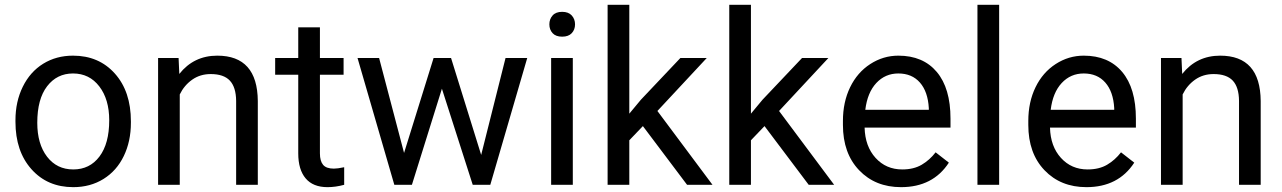

<svg xmlns="http://www.w3.org/2000/svg" viewBox="-20 -770 5341 800"><path d="M44.4 -269Q44.4 -346.7 75 -408.7Q105.5 -470.7 159.9 -504.4Q214.4 -538.1 284.2 -538.1Q392.1 -538.1 458.7 -463.4Q525.4 -388.7 525.4 -264.6V-258.3Q525.4 -181.2 495.8 -119.9Q466.3 -58.6 411.4 -24.4Q356.4 9.8 285.2 9.8Q177.7 9.8 111.1 -64.9Q44.4 -139.6 44.4 -262.7ZM135.3 -258.3Q135.3 -170.4 176 -117.2Q216.8 -64 285.2 -64Q354 -64 394.5 -117.9Q435.1 -171.9 435.1 -269Q435.1 -356 393.8 -409.9Q352.5 -463.9 284.2 -463.9Q217.3 -463.9 176.3 -410.6Q135.3 -357.4 135.3 -258.3Z M724.1 -528.3 727.1 -461.9Q787.6 -538.1 885.3 -538.1Q1052.7 -538.1 1054.2 -349.1V0H963.9V-349.6Q963.4 -406.7 937.7 -434.1Q912.1 -461.4 857.9 -461.4Q814 -461.4 780.8 -438Q747.6 -414.6 729 -376.5V0H638.7V-528.3Z M1313 -656.2V-528.3H1411.6V-458.5H1313V-130.9Q1313 -99.1 1326.2 -83.3Q1339.4 -67.4 1371.1 -67.4Q1386.7 -67.4 1414.1 -73.2V0Q1378.4 9.8 1344.7 9.8Q1284.2 9.8 1253.4 -26.9Q1222.7 -63.5 1222.7 -130.9V-458.5H1126.5V-528.3H1222.7V-656.2Z M1984.9 -124.5 2086.4 -528.3H2176.8L2022.9 0H1949.7L1821.3 -400.4L1696.3 0H1623L1469.7 -528.3H1559.6L1663.6 -132.8L1786.6 -528.3H1859.4Z M2366.7 0H2276.4V-528.3H2366.7ZM2269 -668.5Q2269 -690.4 2282.5 -705.6Q2295.9 -720.7 2322.3 -720.7Q2348.6 -720.7 2362.3 -705.6Q2376 -690.4 2376 -668.5Q2376 -646.5 2362.3 -631.8Q2348.6 -617.2 2322.3 -617.2Q2295.9 -617.2 2282.5 -631.8Q2269 -646.5 2269 -668.5Z M2658.7 -244.6 2602.1 -185.5V0H2511.7V-750H2602.1V-296.4L2650.4 -354.5L2814.9 -528.3H2924.8L2719.2 -307.6L2948.7 0H2842.8Z M3165.5 -244.6 3108.9 -185.5V0H3018.6V-750H3108.9V-296.4L3157.2 -354.5L3321.8 -528.3H3431.6L3226.1 -307.6L3455.6 0H3349.6Z M3734.4 9.8Q3627 9.8 3559.6 -60.8Q3492.2 -131.3 3492.2 -249.5V-266.1Q3492.2 -344.7 3522.2 -406.5Q3552.2 -468.3 3606.2 -503.2Q3660.2 -538.1 3723.1 -538.1Q3826.2 -538.1 3883.3 -470.2Q3940.4 -402.3 3940.4 -275.9V-238.3H3582.5Q3584.5 -160.2 3628.2 -112.1Q3671.9 -64 3739.3 -64Q3787.1 -64 3820.3 -83.5Q3853.5 -103 3878.4 -135.3L3933.6 -92.3Q3867.2 9.8 3734.4 9.8ZM3723.1 -463.9Q3668.5 -463.9 3631.3 -424.1Q3594.2 -384.3 3585.4 -312.5H3850.1V-319.3Q3846.2 -388.2 3813 -426Q3779.8 -463.9 3723.1 -463.9Z M4143.1 0H4052.7V-750H4143.1Z M4506.8 9.8Q4399.4 9.8 4332 -60.8Q4264.6 -131.3 4264.6 -249.5V-266.1Q4264.6 -344.7 4294.7 -406.5Q4324.7 -468.3 4378.7 -503.2Q4432.6 -538.1 4495.6 -538.1Q4598.6 -538.1 4655.8 -470.2Q4712.9 -402.3 4712.9 -275.9V-238.3H4355Q4356.9 -160.2 4400.6 -112.1Q4444.3 -64 4511.7 -64Q4559.6 -64 4592.8 -83.5Q4626 -103 4650.9 -135.3L4706.1 -92.3Q4639.6 9.8 4506.8 9.8ZM4495.6 -463.9Q4440.9 -463.9 4403.8 -424.1Q4366.7 -384.3 4357.9 -312.5H4622.6V-319.3Q4618.7 -388.2 4585.4 -426Q4552.2 -463.9 4495.6 -463.9Z M4902.8 -528.3 4905.8 -461.9Q4966.3 -538.1 5064 -538.1Q5231.4 -538.1 5232.9 -349.1V0H5142.6V-349.6Q5142.1 -406.7 5116.5 -434.1Q5090.8 -461.4 5036.6 -461.4Q4992.7 -461.4 4959.5 -438Q4926.3 -414.6 4907.7 -376.5V0H4817.4V-528.3Z"/></svg>

Font: RobotoDraft
Style: Regular
Weight: 400
Version: Version 2.001101; 2014